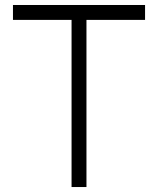

<svg xmlns="http://www.w3.org/2000/svg" viewBox="-20 -753 635 773"><path d="M564 -732.9V-672.9H328.1V0H268.1V-672.9H32.2V-732.9Z"/></svg>

Font: Kreadon Light
Style: Regular
Weight: 300
Designer: kohakuno
Foundry: StudioGnu
Version: Version 1.000;Glyphs 3.1.2 (3151)